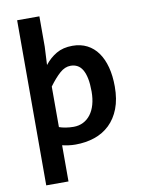

<svg xmlns="http://www.w3.org/2000/svg" viewBox="-96 -754 741 1012"><g transform="rotate(-10 275.0 -248.0)"><path d="M514.2 -256.8Q514.2 -188.5 494.9 -138.7Q475.6 -88.9 441.2 -55.9Q406.7 -22.9 359.9 -7.1Q313 8.8 257.8 8.8Q239.3 8.8 220.7 6.3Q202.1 3.9 187 0V193.8H67.9V-689.9H187V-527.8L182.1 -430.2Q209 -464.8 244.9 -485.8Q280.8 -506.8 331.1 -506.8Q375 -506.8 409.2 -489.3Q443.4 -471.7 466.6 -439.2Q489.7 -406.7 502 -360.6Q514.2 -314.5 514.2 -256.8ZM389.2 -252Q389.2 -293 383.3 -321.8Q377.4 -350.6 366.5 -369.1Q355.5 -387.7 339.6 -396.2Q323.7 -404.8 303.2 -404.8Q272.9 -404.8 245.4 -380.4Q217.8 -356 187 -314V-97.2Q201.2 -91.8 221.9 -88.4Q242.7 -85 264.2 -85Q292.5 -85 315.7 -96.7Q338.9 -108.4 355.2 -129.9Q371.6 -151.4 380.4 -182.4Q389.2 -213.4 389.2 -252Z"/></g></svg>

Font: Code New Roman
Style: Bold
Weight: 700
Monospace: yes
Designer: Sam Radian
Foundry: Code New Roman
Version: Version 1.508 October 19, 2014